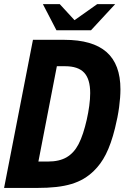

<svg xmlns="http://www.w3.org/2000/svg" viewBox="-24 -925 646 945"><path d="M187 -904.8H270L342.8 -825.7L454.6 -904.8H543L423.8 -775.9H253.9ZM138.2 -729H292Q432.1 -729 500.5 -668.7Q568.8 -608.4 568.8 -485.4Q568.8 -446.8 562.3 -397.7Q555.7 -348.6 542 -293.9Q532.2 -254.4 521 -222.7Q509.8 -190.9 497.1 -165.8Q484.4 -140.6 469.7 -120.6Q455.1 -100.6 438 -84Q415 -61.5 388.4 -45.7Q361.8 -29.8 328.1 -19.5Q294.4 -9.3 252.4 -4.6Q210.4 0 157.2 0H-3.9ZM211.9 -129.9Q268.1 -129.9 304.2 -151.1Q340.3 -172.4 362.8 -215.8Q374.5 -238.3 384.8 -269.5Q395 -300.8 402.8 -335.2Q410.6 -369.6 415.3 -403.8Q419.9 -438 419.9 -466.8Q419.9 -535.2 390.4 -567.1Q360.8 -599.1 295.9 -599.1H255.9L165 -129.9Z"/></svg>

Font: Hack
Style: Bold Italic
Weight: 700
Italic angle: -11°
Monospace: yes
Designer: Christopher Simpkins
Foundry: Christopher Simpkins
Version: Version 2.017; ttfautohint (v1.4.1) -l 4 -r 80 -G 350 -x 0 -